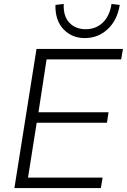

<svg xmlns="http://www.w3.org/2000/svg" viewBox="-20 -953 643 973"><path d="M53 0 165 -705H603L594 -652H216L175 -384H530L522 -331H166L122 -53H500L491 0ZM410 -760Q344 -760 301.5 -805Q259 -850 261 -928L303 -933Q300 -872 331 -838.5Q362 -805 414 -805Q466 -805 501 -838.5Q536 -872 545 -933L587 -928Q574 -850 525.5 -805Q477 -760 410 -760Z"/></svg>

Font: Mulish Light
Style: Italic
Weight: 300
Italic angle: -9°
Designer: Vernon Adams
Foundry: Vernon Adams
Version: Version 3.603; ttfautohint (v1.8.3)